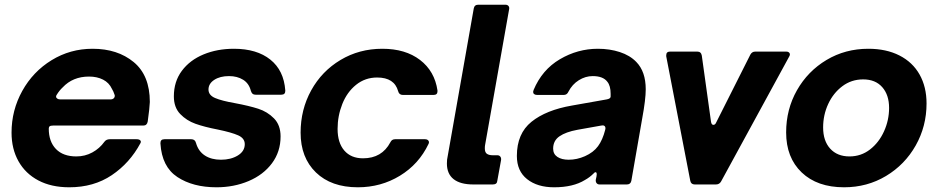

<svg xmlns="http://www.w3.org/2000/svg" viewBox="-20 -783 3983 815"><path d="M29 -220Q29 -315 74.5 -397Q120 -479 199 -527.5Q278 -576 373 -576Q479 -576 547.5 -519.5Q616 -463 616 -350Q615 -324 607 -267Q604 -250 588 -250H205Q195 -250 191 -247Q187 -244 187 -237Q187 -182 217.5 -150.5Q248 -119 304 -119Q341 -119 372 -136Q403 -153 423 -181Q431 -192 446 -192H560Q571 -192 575.5 -187Q580 -182 576 -175Q531 -91 454.5 -39.5Q378 12 274 12Q198 12 143 -17Q88 -46 58.5 -98.5Q29 -151 29 -220ZM449 -361Q458 -361 463 -366Q468 -371 467 -379Q461 -397 455 -406Q443 -432 417.5 -445Q392 -458 358 -458Q289 -458 246 -412Q232 -399 221 -381Q218 -377 218 -373Q218 -368 223 -364.5Q228 -361 236 -361Z M661 -174V-176Q661 -192 678 -192H792Q808 -192 812 -176Q822 -141 849.5 -123Q877 -105 918 -105Q960 -105 989.5 -123Q1019 -141 1019 -171Q1019 -196 991 -208.5Q963 -221 905 -233Q848 -244 810 -257.5Q772 -271 745 -299Q718 -327 718 -374Q718 -437 752 -482.5Q786 -528 844 -552Q902 -576 973 -576Q1070 -576 1127.5 -530Q1185 -484 1191 -399V-397Q1191 -381 1174 -381H1065Q1057 -381 1052.5 -384.5Q1048 -388 1045 -397Q1037 -429 1012 -444.5Q987 -460 952 -460Q914 -460 889.5 -444Q865 -428 865 -403Q865 -379 893 -367Q921 -355 978 -345Q1037 -334 1076 -321.5Q1115 -309 1143 -280.5Q1171 -252 1171 -204Q1171 -139 1134.5 -90Q1098 -41 1035.5 -14.5Q973 12 899 12Q799 12 733 -31.5Q667 -75 661 -174Z M1256 -220Q1256 -318 1301 -399.5Q1346 -481 1425.5 -528.5Q1505 -576 1603 -576Q1701 -576 1763 -528.5Q1825 -481 1837 -399V-395Q1837 -380 1820 -380H1690Q1674 -380 1670 -396Q1654 -454 1581 -454Q1530 -454 1491.5 -423Q1453 -392 1433 -341.5Q1413 -291 1413 -236Q1413 -177 1441.5 -144Q1470 -111 1521 -111Q1601 -111 1637 -179Q1643 -192 1657 -192H1784Q1794 -192 1798.5 -186Q1803 -180 1799 -172Q1758 -86 1677.5 -37Q1597 12 1499 12Q1386 12 1321 -51Q1256 -114 1256 -220Z M2091 -16Q2090 0 2072 0H1989Q1934 0 1905.5 -22.5Q1877 -45 1877 -89Q1877 -107 1880 -118L1991 -747Q1994 -763 2010 -763H2125Q2134 -763 2138.5 -757.5Q2143 -752 2141 -743L2039 -167Q2038 -162 2038 -153Q2038 -136 2047 -130Q2056 -124 2071 -124H2091Q2099 -124 2103.5 -118.5Q2108 -113 2107 -104Z M2174 -121Q2174 -216 2236 -266Q2298 -316 2408 -335L2555 -361Q2572 -364 2572 -373V-385Q2572 -419 2558 -436Q2540 -460 2496 -460Q2465 -460 2437 -442.5Q2409 -425 2393 -394Q2387 -380 2373 -380H2260Q2252 -380 2247.5 -383.5Q2243 -387 2243 -393Q2243 -395 2245 -401Q2281 -487 2356.5 -531.5Q2432 -576 2518 -576Q2568 -576 2611 -562Q2654 -548 2681 -520Q2721 -479 2721 -404Q2721 -361 2706 -280L2660 -16Q2657 0 2641 0H2525Q2517 0 2512.5 -5.5Q2508 -11 2509 -20L2512 -34Q2513 -38 2513 -43Q2513 -52 2508 -52Q2504 -52 2499 -46Q2483 -30 2463 -19Q2413 12 2332 12Q2261 12 2217.5 -22.5Q2174 -57 2174 -121ZM2463 -120Q2499 -136 2518.5 -162.5Q2538 -189 2549 -232L2550 -238Q2550 -246 2545 -249Q2540 -252 2532 -250L2431 -232Q2382 -223 2355 -204.5Q2328 -186 2328 -152Q2328 -129 2346 -117Q2364 -105 2394 -105Q2429 -105 2463 -120Z M3041 -13Q3034 0 3019 0H2929Q2913 0 2910 -16L2808 -544V-548Q2808 -564 2824 -564H2940Q2956 -564 2959 -547L2998 -267Q3000 -253 3008 -253Q3016 -253 3020 -263L3165 -551Q3172 -564 3186 -564H3318Q3325 -564 3329 -560.5Q3333 -557 3333 -552Q3333 -548 3330 -543Z M3317 -221Q3317 -319 3363 -400Q3409 -481 3488.5 -528.5Q3568 -576 3666 -576Q3742 -576 3798 -547.5Q3854 -519 3883.5 -466.5Q3913 -414 3913 -344Q3913 -247 3867 -165.5Q3821 -84 3741 -36Q3661 12 3563 12Q3449 12 3383 -51Q3317 -114 3317 -221ZM3754 -325Q3754 -380 3725 -413Q3696 -446 3644 -446Q3594 -446 3555.5 -417Q3517 -388 3495.5 -341.5Q3474 -295 3474 -242Q3474 -185 3504 -152Q3534 -119 3586 -119Q3635 -119 3673 -148.5Q3711 -178 3732.5 -225.5Q3754 -273 3754 -325Z"/></svg>

Font: Open Sauce Two ExtraBold Italic
Style: Regular
Weight: 800
Italic angle: -10°
Designer: Alfredo Marco Pradil
Foundry: Creative Sauce Fz LLC
Version: Version 1.477